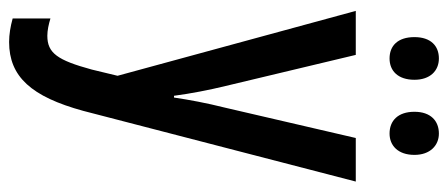

<svg xmlns="http://www.w3.org/2000/svg" viewBox="-308 -460 1007 432"><g transform="rotate(90 196.0 -243.5)"><path d="M63 -672C63 -634 83 -616 111 -616C139 -616 159 -635 159 -672C159 -707 139 -727 111 -727C83 -727 63 -709 63 -672ZM231 -672C231 -635 251 -616 280 -616C307 -616 328 -635 328 -672C328 -707 307 -727 280 -727C252 -727 231 -709 231 -672ZM4 -540 150 -4 136 54C115 131 99 154 60 154C48 154 34 151 21 147V232C39 237 57 240 74 240C152 240 197 190 229 73L388 -540H290L222 -247C211 -203 204 -165 199 -131H195C190 -169 182 -210 173 -247L103 -540Z"/></g></svg>

Font: Noto Sans Arabic ExtCond Med
Style: Regular
Weight: 500
Width: 2
Designer: Monotype Design Team, Nadine Chahine, Nizar Qandah and Khaled Hosny
Foundry: Monotype Imaging Inc.
Version: Version 2.012